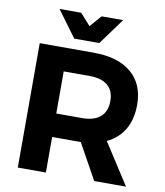

<svg xmlns="http://www.w3.org/2000/svg" viewBox="-96 -985 917 1064"><g transform="rotate(10 362.0 -453.0)"><path d="M507 0 396 -200H381H235V0H77V-700H381Q518 -700 593 -636.5Q668 -573 668 -457Q668 -376 634.5 -318.5Q601 -261 537 -231L686 0ZM235 -332H381Q447 -332 482.5 -362.5Q518 -393 518 -452Q518 -510 482.5 -539.5Q447 -569 381 -569H235ZM389 -906H510L402 -758H261L152 -906H274L332 -841Z"/></g></svg>

Font: Montserrat SemiBold
Style: Regular
Weight: 600
Designer: Julieta Ulanovsky
Foundry: Julieta Ulanovsky
Version: Version 6.001